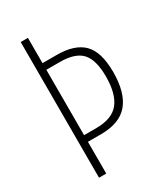

<svg xmlns="http://www.w3.org/2000/svg" viewBox="-179 -795 762 875"><g transform="rotate(-30 202.5 -357.0)"><path d="M374 -385Q374 -277 328.5 -222Q283 -167 183 -167H115V0H77V-714H115V-581H190Q284 -581 329 -536Q374 -491 374 -385ZM178 -202Q263 -202 299 -247.5Q335 -293 335 -384Q335 -471 301 -508.5Q267 -546 186 -546H115V-202Z"/></g></svg>

Font: Noto Sans Lao Looped ExtraCondensed ExtraLight
Style: Regular
Weight: 200
Width: 2
Designer: Mark Frömberg, Ben Mitchell
Foundry: The Fontpad Ltd
Version: Version 1.002; ttfautohint (v1.8.4.7-5d5b)